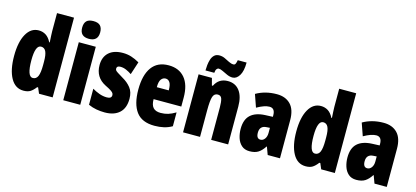

<svg xmlns="http://www.w3.org/2000/svg" viewBox="-63 -1267 3834 1768"><g transform="rotate(15 1854.0 -383.0)"><path d="M197 10Q118 10 75 -67.5Q32 -145 32 -278Q32 -411 75 -487Q118 -563 192 -563Q230 -563 260 -544Q290 -525 312 -482H317Q315 -520 313.5 -546Q312 -572 312 -588V-760H474V0H344L321 -54H312Q286 -20 261.5 -5Q237 10 197 10ZM250 -125Q283 -125 297.5 -158Q312 -191 312 -265V-297Q312 -363 297.5 -393.5Q283 -424 251 -424Q196 -424 196 -280Q196 -125 250 -125Z M656 -776Q701 -776 721.5 -754.5Q742 -733 742 -691Q742 -607 656 -607Q570 -607 570 -691Q570 -734 590.5 -755Q611 -776 656 -776ZM737 -553V0H575V-553Z M1161 -170Q1161 -81 1111 -35.5Q1061 10 972 10Q932 10 892.5 3Q853 -4 815 -21V-174Q845 -156 881.5 -142.5Q918 -129 955 -129Q1000 -129 1000 -161Q1000 -170 995.5 -179Q991 -188 973.5 -200Q956 -212 917 -231Q814 -283 814 -400Q814 -477 861 -520Q908 -563 994 -563Q1037 -563 1075 -551Q1113 -539 1153 -516L1113 -393Q1088 -410 1060.5 -422Q1033 -434 1004 -434Q970 -434 970 -408Q970 -399 974.5 -392Q979 -385 996 -374Q1013 -363 1048 -342Q1098 -314 1129.5 -274Q1161 -234 1161 -170Z M1431 -562Q1530 -562 1585 -497Q1640 -432 1640 -310V-225H1376Q1376 -170 1399 -144.5Q1422 -119 1470 -119Q1508 -119 1541 -129Q1574 -139 1612 -162V-30Q1576 -9 1535 0.5Q1494 10 1446 10Q1326 10 1271.5 -63Q1217 -136 1217 -274Q1217 -413 1271 -487.5Q1325 -562 1431 -562ZM1435 -437Q1410 -437 1393 -415Q1376 -393 1376 -339H1490Q1490 -392 1475 -414.5Q1460 -437 1435 -437Z M1995 -563Q2067 -563 2107 -510Q2147 -457 2147 -360V0H1985V-308Q1985 -363 1976 -391Q1967 -419 1937 -419Q1903 -419 1891 -383Q1879 -347 1879 -253V0H1717V-553H1844L1862 -485H1871Q1909 -563 1995 -563ZM1769 -604Q1769 -627 1772 -655.5Q1775 -684 1783.5 -710.5Q1792 -737 1810 -754Q1828 -771 1858 -771Q1886 -771 1910.5 -759.5Q1935 -748 1958 -736Q1981 -724 2003 -724Q2016 -724 2022 -736.5Q2028 -749 2032 -772H2116Q2116 -690 2089.5 -647.5Q2063 -605 2025 -605Q1999 -605 1972.5 -617Q1946 -629 1922.5 -640.5Q1899 -652 1882 -652Q1874 -652 1864.5 -641.5Q1855 -631 1853 -604Z M2462 -563Q2545 -563 2593 -513.5Q2641 -464 2641 -363V0H2524L2497 -73H2494Q2467 -31 2435.5 -10.5Q2404 10 2352 10Q2305 10 2276 -16Q2247 -42 2234 -83Q2221 -124 2221 -169Q2221 -258 2268.5 -301.5Q2316 -345 2407 -349L2479 -352V-366Q2479 -434 2426 -434Q2379 -434 2307 -393L2265 -513Q2306 -537 2355.5 -550Q2405 -563 2462 -563ZM2449 -245Q2383 -242 2383 -176Q2383 -119 2422 -119Q2446 -119 2462.5 -141Q2479 -163 2479 -198V-247Z M2887 10Q2808 10 2765 -67.5Q2722 -145 2722 -278Q2722 -411 2765 -487Q2808 -563 2882 -563Q2920 -563 2950 -544Q2980 -525 3002 -482H3007Q3005 -520 3003.5 -546Q3002 -572 3002 -588V-760H3164V0H3034L3011 -54H3002Q2976 -20 2951.5 -5Q2927 10 2887 10ZM2940 -125Q2973 -125 2987.5 -158Q3002 -191 3002 -265V-297Q3002 -363 2987.5 -393.5Q2973 -424 2941 -424Q2886 -424 2886 -280Q2886 -125 2940 -125Z M3480 -563Q3563 -563 3611 -513.5Q3659 -464 3659 -363V0H3542L3515 -73H3512Q3485 -31 3453.5 -10.5Q3422 10 3370 10Q3323 10 3294 -16Q3265 -42 3252 -83Q3239 -124 3239 -169Q3239 -258 3286.5 -301.5Q3334 -345 3425 -349L3497 -352V-366Q3497 -434 3444 -434Q3397 -434 3325 -393L3283 -513Q3324 -537 3373.5 -550Q3423 -563 3480 -563ZM3467 -245Q3401 -242 3401 -176Q3401 -119 3440 -119Q3464 -119 3480.5 -141Q3497 -163 3497 -198V-247Z"/></g></svg>

Font: Noto Sans Khmer UI ExtraCondensed Black
Style: Regular
Weight: 900
Width: 2
Designer: Danh Hong and the Monotype Design Team
Foundry: Monotype Imaging Inc.
Version: Version 2.002; ttfautohint (v1.8.4.7-5d5b)